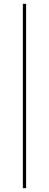

<svg xmlns="http://www.w3.org/2000/svg" viewBox="-20 -840 254 1000"><path d="M99 -820H116V140H99Z"/></svg>

Font: Kalnia ExtraLight
Style: Regular
Weight: 250
Designer: Frida Medrano
Foundry: Frida Medrano
Version: Version 1.105